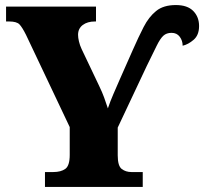

<svg xmlns="http://www.w3.org/2000/svg" viewBox="-20 -740 808 760"><path d="M158 0V-59H191Q221 -59 238.5 -71.5Q256 -84 256 -127V-237L83 -602Q68 -632 57 -643.5Q46 -655 16 -655H4V-714H360V-655H356Q326 -655 307.5 -641Q289 -627 289 -602Q289 -591 292.5 -576Q296 -561 303 -546L372 -401Q385 -374 392 -354.5Q399 -335 407 -311Q416 -338 429 -368Q442 -398 456 -430L506 -543Q528 -593 548.5 -633Q569 -673 598 -696.5Q627 -720 676 -720Q722 -720 745 -696.5Q768 -673 768 -637Q768 -601 746.5 -582.5Q725 -564 703 -559Q703 -579 691.5 -594.5Q680 -610 659 -610Q639 -610 626.5 -598.5Q614 -587 600 -558.5Q586 -530 561 -479L446 -235V-125Q446 -83 462 -71Q478 -59 500 -59H545V0Z"/></svg>

Font: Noto Serif SemiCondensed Black
Style: Regular
Weight: 900
Width: 4
Designer: Monotype Design Team
Foundry: Monotype Imaging Inc.
Version: Version 2.014; ttfautohint (v1.8.4.7-5d5b)